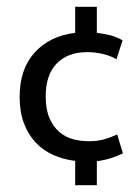

<svg xmlns="http://www.w3.org/2000/svg" viewBox="-20 -531 411 567"><path d="M266 -511V-434Q284 -432 303 -427.5Q322 -423 342 -412L324 -356Q307 -366 284.5 -371.5Q262 -377 237 -377Q180 -377 147.5 -343.5Q115 -310 115 -247Q115 -208 126 -182.5Q137 -157 155 -141.5Q173 -126 195.5 -120Q218 -114 242 -114Q268 -114 287.5 -119.5Q307 -125 326 -134L343 -78Q326 -70 307.5 -64Q289 -58 266 -55V16H202V-56Q167 -60 137 -73.5Q107 -87 85 -110.5Q63 -134 50.5 -167.5Q38 -201 38 -245Q38 -327 82.5 -376Q127 -425 202 -434V-511Z"/></svg>

Font: Mukta Malar
Style: Regular
Weight: 400
Designer: Aadarsh Rajan, Girish Dalvi, Yashodeep Gholap
Foundry: Ek Type
Version: Version 2.538;PS 1.000;hotconv 16.6.51;makeotf.lib2.5.65220;